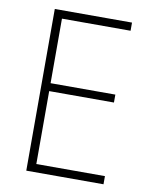

<svg xmlns="http://www.w3.org/2000/svg" viewBox="-81 -774 653 835"><g transform="rotate(10 245.0 -357.0)"><path d="M434 0V-36H131V-358H417V-393H131V-678H434V-714H93V0Z"/></g></svg>

Font: Noto Sans Lao SemiCondensed ExtraLight
Style: Regular
Weight: 200
Width: 4
Designer: Monotype Design Team
Foundry: Monotype Imaging Inc.
Version: Version 2.003